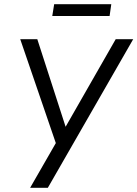

<svg xmlns="http://www.w3.org/2000/svg" viewBox="-20 -891 652 911"><path d="M123 0 254 -228 250 -197 76 -705H157L296 -275H283L529 -705H612L207 0ZM228 -815 237 -871H508L500 -815Z"/></svg>

Font: Nunito Sans 10pt Condensed
Style: Italic
Weight: 400
Width: 3
Italic angle: -9°
Designer: Vernon Adams
Foundry: Vernon Adams
Version: Version 3.101;gftools[0.9.27]